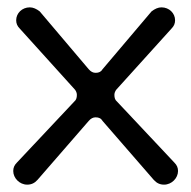

<svg xmlns="http://www.w3.org/2000/svg" viewBox="-20 -484 520 522"><path d="M54 18C65 18 74 14 82 5L221 -155C227 -162 233 -165 240 -165C249 -165 255 -162 259 -155L398 5C406 14 415 18 426 18C447 18 464 0 464 -19C464 -28 461 -35 454 -42L298 -208C293 -212 291 -218 291 -226C291 -231 293 -236 296 -240L446 -406C453 -413 456 -420 456 -429C456 -448 440 -464 419 -464C410 -464 401 -460 392 -453L259 -296C255 -289 249 -286 240 -286C233 -286 227 -289 221 -296L88 -453C79 -460 70 -464 61 -464C40 -464 24 -448 24 -429C24 -420 27 -413 34 -406L184 -240C187 -236 189 -231 189 -226C189 -218 187 -212 182 -208L26 -42C19 -35 16 -28 16 -19C16 0 33 18 54 18Z"/></svg>

Font: Dongle Light
Style: Regular
Weight: 300
Designer: Yanghee Ryu
Foundry: Yanghee Ryu
Version: Version 2.000